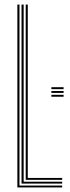

<svg xmlns="http://www.w3.org/2000/svg" viewBox="-20 -820 308 840"><path d="M56 0V-800H65.2V-8.2H252V0ZM74.2 -16.8V-800H83.5V-25H252V-16.8ZM92.5 -33.2V-800H101.5V-41.5H252V-33.2ZM204.8 -405.2H258.2V-396.8H204.8ZM204.8 -421.8H258.2V-413.5H204.8ZM204.8 -438.5H258.2V-430H204.8Z"/></svg>

Font: Big Shoulders Inline Display Thin Light
Style: Regular
Weight: 300
Version: Version 2.002